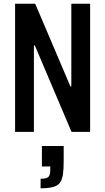

<svg xmlns="http://www.w3.org/2000/svg" viewBox="-20 -708 565 1031"><path d="M61 0V-688H169L358 -244H363V-688H464V0H364L167 -464H162V0ZM198 303V252Q219 252 230.5 247.5Q242 243 246 232.5Q250 222 250 202V186H205V76H322V156Q322 200 318 228.5Q314 257 301.5 273.5Q289 290 264 296.5Q239 303 198 303Z"/></svg>

Font: Saira Condensed SemiBold
Style: Regular
Weight: 600
Width: 3
Designer: Hector Gatti with collaboration of the Omnibus-Type team
Foundry: Omnibus-Type
Version: Version 1.100